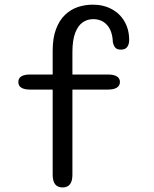

<svg xmlns="http://www.w3.org/2000/svg" viewBox="-20 -795 659 822"><path d="M109.5 -411.5Q58.5 -411.5 58.5 -444Q58.5 -476 109.5 -476H205.5V-577.5Q205.5 -632.5 219.8 -670.2Q234 -708 258.2 -731.2Q282.5 -754.5 313.2 -764.8Q344 -775 377 -775Q423 -775 458.2 -756Q493.5 -737 513.2 -702.8Q533 -668.5 533 -624Q533 -605 524.5 -593.8Q516 -582.5 498 -582.5Q478.5 -582.5 471.5 -593.5Q464.5 -604.5 463 -616.5Q461 -662.5 438.5 -687.8Q416 -713 378.5 -713Q354 -713 334 -699.2Q314 -685.5 302 -654.2Q290 -623 290 -571V-476H442Q467.5 -476 480.5 -467.8Q493.5 -459.5 493.5 -444Q493.5 -428.5 480.5 -420Q467.5 -411.5 442 -411.5H290V-46.5Q290 7.5 248 7.5Q205.5 7.5 205.5 -46.5V-411.5Z"/></svg>

Font: Sono ExtraLight Monospace
Style: Regular
Weight: 400
Version: Version 2.112